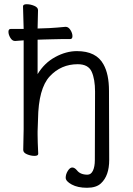

<svg xmlns="http://www.w3.org/2000/svg" viewBox="-20 -727 628 909"><path d="M430 -293Q430 -352 414 -387.5Q398 -423 348 -423Q269 -423 215.5 -365.5Q162 -308 160 -162Q159 -129 158 -105V-89Q158 -59 161 1Q161 11 143.5 11Q126 11 108 3.5Q90 -4 90 -17L92 -115V-536Q77 -535 52 -533H51Q38 -533 29 -548Q20 -563 20 -576.5Q20 -590 31 -590H92L89 -697Q89 -707 106.5 -707Q124 -707 142 -699.5Q160 -692 160 -679L158 -592L214 -594Q250 -596 290 -600H291Q304 -600 313.5 -585Q323 -570 323 -556Q323 -542 312 -542H273Q245 -542 225 -541L186 -540L158 -539V-376Q190 -429 241.5 -457Q293 -485 344 -485Q436 -485 470 -422Q496 -376 496 -297L497 30Q497 105 458 141Q436 162 392 162Q348 162 319.5 146.5Q291 131 291 114.5Q291 98 301 82Q311 66 322 66Q333 66 344 79Q360 100 394 100Q411 100 420 81Q429 62 429 31Z"/></svg>

Font: LXGW WenKai
Style: Regular
Weight: 400
Designer: LXGW / Fontworks Inc.
Foundry: LXGW / Fontworks Inc.
Version: Version 1.520; June 14, 2025